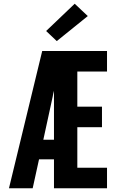

<svg xmlns="http://www.w3.org/2000/svg" viewBox="-20 -1008 640 1028"><path d="M28 0 206 -735H553V-625H394V-437H526V-327H394V-110H553V0H269V-155H189L155 0ZM212 -260H269V-522Q267 -514 265 -506Q263 -498 262 -490ZM284 -788 227 -842 380 -988 450 -922Z"/></svg>

Font: Iosevka SS04 XBd Ex
Style: Regular
Weight: 800
Width: 7
Monospace: yes
Designer: Belleve Invis
Foundry: Belleve Invis
Version: Version 19.0.0; ttfautohint (v1.8.4)